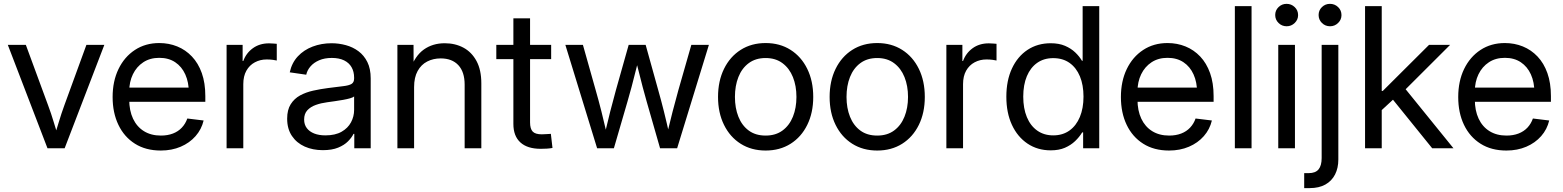

<svg xmlns="http://www.w3.org/2000/svg" viewBox="-20 -759 8001 983"><path d="M223.1 0 20 -529.3H112.3L226.1 -220.2Q242.2 -177.2 254.9 -134.5Q267.6 -91.8 280.8 -50.3H255.4Q268.6 -91.8 281.2 -134.5Q293.9 -177.2 309.6 -220.2L422.4 -529.3H514.2L311 0Z M803.2 11.7Q726.1 11.7 670.9 -23.2Q615.7 -58.1 586.2 -119.9Q556.6 -181.6 556.6 -262.2Q556.6 -343.3 586.7 -405.5Q616.7 -467.8 670.7 -503.2Q724.6 -538.6 795.4 -538.6Q844.7 -538.6 887.5 -521.2Q930.2 -503.9 962.6 -469.7Q995.1 -435.5 1013.2 -384.8Q1031.2 -334 1031.2 -267.1V-237.8H607.4V-310.5H984.9L946.8 -284.7Q946.8 -337.9 928.7 -377.9Q910.6 -418 877 -440.4Q843.3 -462.9 795.4 -462.9Q748 -462.9 713.6 -440.2Q679.2 -417.5 660.4 -378.7Q641.6 -339.8 641.6 -291V-249.5Q641.6 -192.9 661.1 -151.4Q680.7 -109.9 717 -87.4Q753.4 -64.9 803.7 -64.9Q838.4 -64.9 865.5 -75.4Q892.6 -85.9 911.1 -105.7Q929.7 -125.5 939 -152.3L1022.5 -142.1Q1011.7 -96.7 981.2 -62Q950.7 -27.3 905 -7.8Q859.4 11.7 803.2 11.7Z M1140.1 0V-529.3H1222.2V-446.8H1225.6Q1240.2 -487.3 1274.7 -512.2Q1309.1 -537.1 1357.4 -537.1Q1368.2 -537.1 1379.4 -536.1Q1390.6 -535.2 1397 -534.7V-449.2Q1392.1 -450.7 1377.4 -452.6Q1362.8 -454.6 1345.2 -454.6Q1312 -454.6 1284.7 -439.9Q1257.3 -425.3 1241.5 -397.2Q1225.6 -369.1 1225.6 -328.1V0Z M1632.8 9.8Q1581.5 9.8 1540.3 -8.5Q1499 -26.9 1474.6 -63Q1450.2 -99.1 1450.2 -151.4Q1450.2 -196.8 1468.3 -225.3Q1486.3 -253.9 1516.1 -270.3Q1545.9 -286.6 1583.3 -294.9Q1620.6 -303.2 1658.7 -308.1Q1708 -314.5 1737.3 -317.9Q1766.6 -321.3 1779.8 -329.3Q1793 -337.4 1793 -357.4V-361.3Q1793 -392.1 1780 -414.8Q1767.1 -437.5 1741.5 -450Q1715.8 -462.4 1678.7 -462.4Q1641.6 -462.4 1614 -450.4Q1586.4 -438.5 1569.6 -418.9Q1552.7 -399.4 1547.9 -376.5L1463.4 -388.7Q1474.1 -437.5 1504.9 -470.5Q1535.6 -503.4 1580.6 -520.5Q1625.5 -537.6 1677.7 -537.6Q1714.8 -537.6 1750.7 -527.8Q1786.6 -518.1 1815.2 -496.8Q1843.8 -475.6 1860.8 -441.4Q1877.9 -407.2 1877.9 -357.4V0H1793.9V-73.7H1790Q1780.8 -54.7 1761.7 -35.4Q1742.7 -16.1 1711.2 -3.2Q1679.7 9.8 1632.8 9.8ZM1646 -65.9Q1696.3 -65.9 1728.8 -84.5Q1761.2 -103 1777.1 -132.8Q1793 -162.6 1793 -196.3V-265.6Q1788.1 -260.3 1772.9 -255.9Q1757.8 -251.5 1737.1 -247.8Q1716.3 -244.1 1694.6 -241Q1672.9 -237.8 1654.8 -235.4Q1624 -231.4 1597.2 -221.9Q1570.3 -212.4 1553.7 -194.6Q1537.1 -176.8 1537.1 -147Q1537.1 -121.1 1550.8 -103Q1564.5 -85 1588.9 -75.4Q1613.3 -65.9 1646 -65.9Z M2100.1 -313V0H2014.6V-529.3H2097.2L2097.7 -400.9H2079.1Q2104.5 -473.1 2149.9 -505.4Q2195.3 -537.6 2256.8 -537.6Q2310.5 -537.6 2352.8 -514.9Q2395 -492.2 2419.7 -446.5Q2444.3 -400.9 2444.3 -332V0H2358.9V-325.7Q2358.9 -390.6 2326.7 -425.3Q2294.4 -460 2236.3 -460Q2198.2 -460 2167.2 -444.1Q2136.2 -428.2 2118.2 -395.5Q2100.1 -362.8 2100.1 -313Z M2801.8 -529.3V-456.1H2521V-529.3ZM2608.4 -665H2693.8V-132.3Q2693.8 -99.6 2707.3 -85.4Q2720.7 -71.3 2753.9 -71.3Q2763.7 -71.3 2776.6 -72.3Q2789.6 -73.2 2800.3 -73.7L2808.6 -1.5Q2795.4 1 2779.3 2Q2763.2 2.9 2748.5 2.9Q2680.2 2.9 2644.3 -29.8Q2608.4 -62.5 2608.4 -124.5Z M3037.1 0 2874.5 -529.3H2964.4L3029.8 -297.4Q3044.4 -246.6 3059.1 -188.7Q3073.7 -130.9 3088.4 -66.9H3074.7Q3089.4 -129.4 3104 -187.3Q3118.7 -245.1 3133.3 -297.4L3198.7 -529.3H3285.6L3350.1 -297.4Q3364.7 -246.1 3379.2 -188.2Q3393.6 -130.4 3407.7 -66.9H3393.6Q3408.7 -129.9 3423.6 -187.7Q3438.5 -245.6 3453.1 -297.4L3519.5 -529.3H3609.4L3446.8 0H3359.4L3290.5 -240.2Q3280.3 -276.4 3270.3 -313.7Q3260.3 -351.1 3251 -389.6Q3241.7 -428.2 3231.4 -466.3H3252.4Q3242.7 -428.2 3232.9 -389.6Q3223.1 -351.1 3213.4 -313.5Q3203.6 -275.9 3192.9 -240.2L3123 0Z M3899.9 11.7Q3827.1 11.7 3772.2 -22.9Q3717.3 -57.6 3686.8 -119.6Q3656.2 -181.6 3656.2 -262.7Q3656.2 -344.2 3686.8 -406.5Q3717.3 -468.8 3772.2 -503.7Q3827.1 -538.6 3899.9 -538.6Q3972.7 -538.6 4027.6 -503.7Q4082.5 -468.8 4113 -406.5Q4143.6 -344.2 4143.6 -262.7Q4143.6 -181.6 4113 -119.6Q4082.5 -57.6 4027.6 -22.9Q3972.7 11.7 3899.9 11.7ZM3899.9 -64.9Q3951.2 -64.9 3986.3 -90.8Q4021.5 -116.7 4039.6 -161.6Q4057.6 -206.5 4057.6 -262.7Q4057.6 -319.3 4039.6 -364.3Q4021.5 -409.2 3986.3 -435.5Q3951.2 -461.9 3899.9 -461.9Q3848.6 -461.9 3813.5 -435.8Q3778.3 -409.7 3760.5 -364.7Q3742.7 -319.8 3742.7 -262.7Q3742.7 -206.1 3760.5 -161.4Q3778.3 -116.7 3813.2 -90.8Q3848.1 -64.9 3899.9 -64.9Z M4471.2 11.7Q4398.4 11.7 4343.5 -22.9Q4288.6 -57.6 4258.1 -119.6Q4227.5 -181.6 4227.5 -262.7Q4227.5 -344.2 4258.1 -406.5Q4288.6 -468.8 4343.5 -503.7Q4398.4 -538.6 4471.2 -538.6Q4543.9 -538.6 4598.9 -503.7Q4653.8 -468.8 4684.3 -406.5Q4714.8 -344.2 4714.8 -262.7Q4714.8 -181.6 4684.3 -119.6Q4653.8 -57.6 4598.9 -22.9Q4543.9 11.7 4471.2 11.7ZM4471.2 -64.9Q4522.5 -64.9 4557.6 -90.8Q4592.8 -116.7 4610.8 -161.6Q4628.9 -206.5 4628.9 -262.7Q4628.9 -319.3 4610.8 -364.3Q4592.8 -409.2 4557.6 -435.5Q4522.5 -461.9 4471.2 -461.9Q4419.9 -461.9 4384.8 -435.8Q4349.6 -409.7 4331.8 -364.7Q4314 -319.8 4314 -262.7Q4314 -206.1 4331.8 -161.4Q4349.6 -116.7 4384.5 -90.8Q4419.4 -64.9 4471.2 -64.9Z M4825.2 0V-529.3H4907.2V-446.8H4910.6Q4925.3 -487.3 4959.7 -512.2Q4994.1 -537.1 5042.5 -537.1Q5053.2 -537.1 5064.5 -536.1Q5075.7 -535.2 5082 -534.7V-449.2Q5077.1 -450.7 5062.5 -452.6Q5047.9 -454.6 5030.3 -454.6Q4997.1 -454.6 4969.7 -439.9Q4942.4 -425.3 4926.5 -397.2Q4910.6 -369.1 4910.6 -328.1V0Z M5359.4 10.7Q5292 10.7 5240.7 -23.7Q5189.5 -58.1 5160.9 -119.6Q5132.3 -181.2 5132.3 -263.7Q5132.3 -346.7 5160.9 -408.2Q5189.5 -469.7 5240.7 -503.7Q5292 -537.6 5359.4 -537.6Q5401.9 -537.6 5432.6 -524.4Q5463.4 -511.2 5484.9 -490.7Q5506.3 -470.2 5519.5 -447.8H5522.9V-727.5H5607.9V0H5525.4V-81.1H5520.5Q5506.3 -57.6 5484.4 -36.6Q5462.4 -15.6 5431.9 -2.4Q5401.4 10.7 5359.4 10.7ZM5372.1 -65.9Q5420.9 -65.9 5455.6 -90.8Q5490.2 -115.7 5508.8 -160.4Q5527.3 -205.1 5527.3 -264.2Q5527.3 -323.7 5509 -367.9Q5490.7 -412.1 5456.1 -436.8Q5421.4 -461.4 5372.1 -461.4Q5324.7 -461.4 5290.3 -437.3Q5255.9 -413.1 5237.3 -368.9Q5218.8 -324.7 5218.8 -264.2Q5218.8 -204.1 5237.3 -159.4Q5255.9 -114.7 5290.5 -90.3Q5325.2 -65.9 5372.1 -65.9Z M5965.3 11.7Q5888.2 11.7 5833 -23.2Q5777.8 -58.1 5748.3 -119.9Q5718.8 -181.6 5718.8 -262.2Q5718.8 -343.3 5748.8 -405.5Q5778.8 -467.8 5832.8 -503.2Q5886.7 -538.6 5957.5 -538.6Q6006.8 -538.6 6049.6 -521.2Q6092.3 -503.9 6124.8 -469.7Q6157.2 -435.5 6175.3 -384.8Q6193.4 -334 6193.4 -267.1V-237.8H5769.5V-310.5H6147L6108.9 -284.7Q6108.9 -337.9 6090.8 -377.9Q6072.8 -418 6039.1 -440.4Q6005.4 -462.9 5957.5 -462.9Q5910.2 -462.9 5875.7 -440.2Q5841.3 -417.5 5822.5 -378.7Q5803.7 -339.8 5803.7 -291V-249.5Q5803.7 -192.9 5823.2 -151.4Q5842.8 -109.9 5879.2 -87.4Q5915.5 -64.9 5965.8 -64.9Q6000.5 -64.9 6027.6 -75.4Q6054.7 -85.9 6073.2 -105.7Q6091.8 -125.5 6101.1 -152.3L6184.6 -142.1Q6173.8 -96.7 6143.3 -62Q6112.8 -27.3 6067.1 -7.8Q6021.5 11.7 5965.3 11.7Z M6387.7 -727.5V0H6302.2V-727.5Z M6524.4 0V-529.3H6609.9V0ZM6567.4 -624.5Q6543 -624.5 6525.9 -641.4Q6508.8 -658.2 6508.8 -682.1Q6508.8 -706.1 6525.9 -722.7Q6543 -739.3 6566.9 -739.3Q6591.3 -739.3 6608.6 -722.7Q6626 -706.1 6626 -681.6Q6626 -658.2 6608.6 -641.4Q6591.3 -624.5 6567.4 -624.5Z M6746.6 -529.3H6832V57.6Q6832 101.1 6815.2 134.3Q6798.3 167.5 6765.6 185.8Q6732.9 204.1 6685.1 204.1H6657.2V127.4H6680.2Q6714.8 127.4 6730.7 108.2Q6746.6 88.9 6746.6 50.3ZM6789.6 -624.5Q6765.1 -624.5 6748 -641.4Q6731 -658.2 6731 -682.1Q6731 -706.1 6748 -722.7Q6765.1 -739.3 6789.1 -739.3Q6813.5 -739.3 6830.8 -722.7Q6848.1 -706.1 6848.1 -681.6Q6848.1 -658.2 6830.8 -641.4Q6813.5 -624.5 6789.6 -624.5Z M7048.8 -190.4V-293.5H7059.6L7296.4 -529.3H7404.3L7152.8 -278.3H7144ZM6968.8 0V-727.5H7054.2V0ZM7312.5 0 7103 -259.3 7163.1 -318.8 7421.4 0Z M7692.4 11.7Q7615.2 11.7 7560.1 -23.2Q7504.9 -58.1 7475.3 -119.9Q7445.8 -181.6 7445.8 -262.2Q7445.8 -343.3 7475.8 -405.5Q7505.9 -467.8 7559.8 -503.2Q7613.8 -538.6 7684.6 -538.6Q7733.9 -538.6 7776.6 -521.2Q7819.3 -503.9 7851.8 -469.7Q7884.3 -435.5 7902.3 -384.8Q7920.4 -334 7920.4 -267.1V-237.8H7496.6V-310.5H7874L7835.9 -284.7Q7835.9 -337.9 7817.9 -377.9Q7799.8 -418 7766.1 -440.4Q7732.4 -462.9 7684.6 -462.9Q7637.2 -462.9 7602.8 -440.2Q7568.4 -417.5 7549.6 -378.7Q7530.8 -339.8 7530.8 -291V-249.5Q7530.8 -192.9 7550.3 -151.4Q7569.8 -109.9 7606.2 -87.4Q7642.6 -64.9 7692.9 -64.9Q7727.5 -64.9 7754.6 -75.4Q7781.7 -85.9 7800.3 -105.7Q7818.8 -125.5 7828.1 -152.3L7911.6 -142.1Q7900.9 -96.7 7870.4 -62Q7839.8 -27.3 7794.2 -7.8Q7748.5 11.7 7692.4 11.7Z"/></svg>

Font: Inter 24pt
Style: Regular
Weight: 400
Designer: Rasmus Andersson
Foundry: rsms
Version: Version 4.001;git-66647c0bb